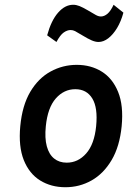

<svg xmlns="http://www.w3.org/2000/svg" viewBox="-20 -771 549 805"><path d="M254.3 14Q194.2 14 148.3 -14.4Q102.5 -42.8 79.7 -99.8Q57 -156.8 65 -242Q73.2 -329 106.9 -386Q140.7 -443 191.8 -471Q242.9 -499.1 302 -499.1Q361.2 -499.1 406.6 -470.8Q452.1 -442.5 475.2 -385.6Q498.4 -328.7 490.1 -242Q481.7 -156.6 447.9 -99.7Q414.2 -42.8 363.8 -14.4Q313.5 14 254.3 14ZM259.8 -89Q307.3 -89 341.4 -127.7Q375.5 -166.3 383.1 -242Q390.7 -319.3 367 -358.1Q343.3 -397 295.8 -397Q248.1 -397 214 -358.3Q179.9 -319.6 172.1 -242Q167 -191.9 176.2 -157.7Q185.5 -123.5 207 -106.3Q228.5 -89 259.8 -89ZM216.7 -595 177.7 -622.9Q194.6 -685 223.6 -718Q252.5 -751 286.8 -751Q299.7 -751 313.3 -745.6Q327 -740.2 349.5 -727Q369.7 -715 381.2 -708.5Q392.6 -701.9 403.3 -701.9Q416.9 -701.9 430.5 -713.2Q444 -724.5 456.3 -751L497.4 -718Q487.6 -681.5 470.9 -653.7Q454.1 -626 434 -610.5Q413.9 -595 393 -595Q380.4 -595 364.9 -601.5Q349.5 -608 324.7 -623.1Q303.9 -635.9 294.8 -640.5Q285.8 -645.1 276 -645.1Q262 -645.1 247.2 -634.8Q232.4 -624.5 216.7 -595Z"/></svg>

Font: Karla
Style: Italic
Weight: 400
Italic angle: -8°
Designer: Jonathan Pinhorn
Version: Version 2.004;gftools[0.9.33]